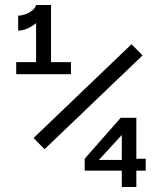

<svg xmlns="http://www.w3.org/2000/svg" viewBox="-20 -750 660 770"><path d="M124.7 -730H167.5Q167.5 -708.3 150 -684.2Q132.5 -660 105.7 -643.7Q78.8 -627.3 52.8 -627.3V-687.3Q65.7 -687.3 81.4 -692.7Q97.2 -698 109.4 -707.9Q121.7 -717.8 124.7 -730ZM124.7 -452.5V-730H184.7V-452.5ZM45 -500.8H264.5V-452.5H45ZM551.7 -527.8 158.7 -151.7 114.5 -196.5 507.5 -572.7ZM468.5 0V-226.7L482.3 -223.7L368.5 -99.8L356.3 -108.5H487.3L503.5 -113.5H564.3V-65.5H319.7V-113.5L464 -277.5H526.8V0Z"/></svg>

Font: Monaspace Xenon Var
Style: Regular
Weight: 400
Designer: Riley Cran and the Lettermatic Team
Version: Version 1.000 (Monaspace Xenon Var)